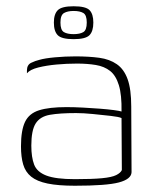

<svg xmlns="http://www.w3.org/2000/svg" viewBox="-20 -585 499 613"><path d="M219 8Q166 8 132 1Q98 -6 79.5 -21Q61 -36 54 -60Q47 -84 47 -118Q47 -169 60 -196Q73 -223 105 -233Q137 -243 192 -243Q217 -243 245 -241.5Q273 -240 299 -238Q325 -236 343.5 -233.5Q362 -231 368 -229Q369 -282 359.5 -313Q350 -344 331.5 -358.5Q313 -373 286 -377.5Q259 -382 226 -382Q193 -382 160.5 -379Q128 -376 102 -369.5Q76 -363 66 -351V-360Q66 -378 79.5 -384.5Q93 -391 106 -394Q123 -399 155.5 -402Q188 -405 221 -405Q264 -405 297 -400.5Q330 -396 353 -380Q376 -364 387.5 -332Q399 -300 399 -245L400 -35Q399 -13 359.5 -2.5Q320 8 219 8ZM219 -13Q274 -13 305.5 -16Q337 -19 351 -26Q365 -33 369 -42L368 -208Q360 -212 333.5 -215Q307 -218 276.5 -221Q246 -224 223 -224Q171 -224 139.5 -218.5Q108 -213 94 -191Q80 -169 80 -120Q80 -83 89 -59.5Q98 -36 128 -24.5Q158 -13 219 -13ZM215 -460Q177 -460 164.5 -472.5Q152 -485 152 -513Q152 -540 164.5 -552.5Q177 -565 215 -565Q254 -565 266 -552.5Q278 -540 278 -513Q278 -485 265.5 -472.5Q253 -460 215 -460ZM215 -476Q235 -476 246 -482.5Q257 -489 257 -513Q257 -537 246 -543.5Q235 -550 215 -550Q196 -550 184.5 -543.5Q173 -537 173 -513Q173 -489 184 -482.5Q195 -476 215 -476Z"/></svg>

Font: Genos Thin ExtraLight
Style: Regular
Weight: 250
Version: Version 1.010